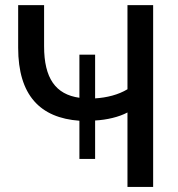

<svg xmlns="http://www.w3.org/2000/svg" viewBox="-20 -739 704 759"><path d="M585.4 0V-718.8H483.9V-386.2C447.8 -364.3 402.3 -353 356 -350.1V-522.9H293.9V-352.5C199.7 -365.7 154.3 -429.7 154.3 -556.2V-718.8H51.8V-550.3C51.8 -362.3 138.7 -272.9 293.9 -261.7V-110.8H356V-262.7C402.3 -265.1 450.2 -276.4 483.9 -294.4V0Z"/></svg>

Font: Winston
Style: Regular
Weight: 400
Designer: Vernon Adams, Kim Jin-seong, David Berlow, Cristiano Sobral
Foundry: The Winston Project Authors
Version: Version 3.004